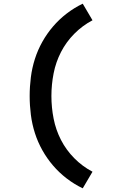

<svg xmlns="http://www.w3.org/2000/svg" viewBox="-20 -861 640 1042"><path d="M429 161Q383 139 342 107.5Q301 76 268 37.5Q235 -1 210 -45.5Q185 -90 169.5 -138.5Q154 -187 147.5 -238Q141 -289 141 -340Q141 -391 147.5 -442Q154 -493 169.5 -541.5Q185 -590 210 -634.5Q235 -679 268 -717.5Q301 -756 342 -787.5Q383 -819 429 -841L482 -751Q427 -722 383 -677.5Q339 -633 311 -578.5Q283 -524 271 -463Q259 -402 259 -340Q259 -278 271 -217Q283 -156 311 -101.5Q339 -47 383 -2.5Q427 42 482 71Z"/></svg>

Font: Iosevka Plex Etoile
Style: Bold
Weight: 700
Designer: Belleve Invis
Foundry: Belleve Invis
Version: Version 25.1.1; ttfautohint (v1.8.4)